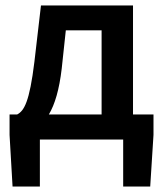

<svg xmlns="http://www.w3.org/2000/svg" viewBox="-20 -511 599 703"><path d="M26 172H126V0H431V172H530L542 -17V-92H467V-491H130L106 -285C88 -137 68 -105 43 -92H15V-17ZM206 -260 221 -400H352V-92H159C181 -129 197 -183 206 -260Z"/></svg>

Font: DAIFUKU Sans Semibold
Style: Regular
Weight: 600
Designer: Original font ‘Source Sans 3’ : Paul D. Hunt
Foundry: Daifuku
Version: Version 1.000